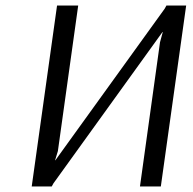

<svg xmlns="http://www.w3.org/2000/svg" viewBox="-20 -670 692 690"><path d="M558 0H483L555 -518L565 -555H564L172 -11L166 0H94L185 -650H261L188 -127L178 -94H179L572 -639L578 -650H649Z"/></svg>

Font: Arsenal SC
Style: Italic
Weight: 400
Italic angle: -9.10001°
Designer: Andrij Shevchenko
Foundry: Stairsfor
Version: Version 2.001; ttfautohint (v1.8.4.7-5d5b)